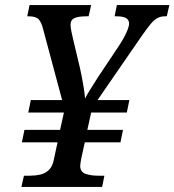

<svg xmlns="http://www.w3.org/2000/svg" viewBox="-20 -734 685 754"><path d="M64 0 74 -44H97Q119 -44 138.5 -48.5Q158 -53 172.5 -67Q187 -81 192 -110L206 -175H66L76 -224H216L231 -292H91L101 -341H224L150 -617Q143 -646 132 -658Q121 -670 92 -670H87L96 -714H338L328 -670H320Q288 -670 272.5 -663Q257 -656 257 -637Q257 -625 261.5 -605Q266 -585 269 -572L294 -467Q301 -436 307 -400.5Q313 -365 314 -347Q320 -360 335 -383.5Q350 -407 363 -428L445 -551Q459 -572 468 -589Q477 -606 482 -619.5Q487 -633 487 -641Q487 -656 475 -663Q463 -670 437 -670H430L439 -714H645L635 -670H628Q611 -670 598 -663Q585 -656 571 -639Q557 -622 536 -592L363 -341H488L478 -292H338L323 -224H463L453 -175H313L299 -111Q298 -105 296.5 -96.5Q295 -88 295 -83Q295 -59 315.5 -51.5Q336 -44 367 -44H390L381 0Z"/></svg>

Font: ET Text
Style: Italic
Weight: 470
Italic angle: -12°
Designer: Monotype Design Team
Foundry: Monotype Imaging Inc.
Version: Version 2.009